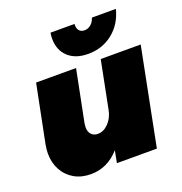

<svg xmlns="http://www.w3.org/2000/svg" viewBox="-138 -889 962 1016"><g transform="rotate(-20 343.0 -380.5)"><path d="M25 -172Q25 -194 30 -222L95 -547H320L262 -256Q260 -242 260 -235Q260 -209 273.5 -194.5Q287 -180 311 -180Q343 -180 370.5 -208.5Q398 -237 406 -280L459 -547H684L576 0H351L364 -68Q297 8 203 8Q150 8 110 -15Q70 -38 47.5 -79Q25 -120 25 -172ZM431 -719Q451 -719 467 -732.5Q483 -746 490 -769H625Q605 -689 546 -642Q487 -595 407 -595Q336 -595 295 -633Q254 -671 254 -736Q254 -751 257 -769H392Q390 -746 400.5 -732.5Q411 -719 431 -719Z"/></g></svg>

Font: Gontserrat Black
Style: Italic
Weight: 900
Italic angle: -11.3°
Designer: Julieta Ulanovsky
Foundry: Julieta Ulanovsky
Version: Version 6.001